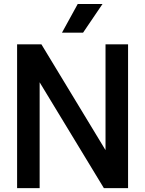

<svg xmlns="http://www.w3.org/2000/svg" viewBox="-20 -968 747 988"><path d="M68 0V-740H193L523 -195.5V-740H639V0H514.5L184 -544.5V0ZM299 -800 380 -947.5H507.5L407.5 -800Z"/></svg>

Font: Encode Sans Semi Condensed SemiBold
Style: Regular
Weight: 600
Width: 4
Designer: Multiple Designers
Foundry: Impallari Type
Version: Version 3.000; ttfautohint (v1.8.3) -l 8 -r 50 -G 200 -x 14 